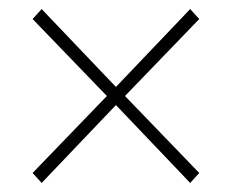

<svg xmlns="http://www.w3.org/2000/svg" viewBox="-20 -542 512 424"><path d="M72 -138 236 -310 400 -138 420 -160 256 -330 420 -500 400 -522 236 -350 72 -522 52 -500 216 -330 52 -160 72 -138Z"/></svg>

Font: Assistant ExtraLight
Style: Regular
Weight: 275
Designer: Hebrew By Ben Nathan, Latin by Paul Hunt
Version: Version 2.001;PS 002.001;hotconv 1.0.88;makeotf.lib2.5.64775